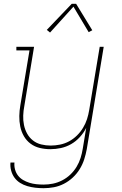

<svg xmlns="http://www.w3.org/2000/svg" viewBox="-20 -776 640 1009"><path d="M209 213Q187 213 165.5 210.5Q144 208 123.5 202Q103 196 85.5 185Q68 174 56 157.5Q44 141 38.5 120Q33 99 35 78H56Q54 96 59 114.5Q64 133 75 147Q86 161 101.5 170Q117 179 134.5 184.5Q152 190 171 192Q190 194 209 194Q234 194 258.5 189Q283 184 306.5 172Q330 160 349.5 141.5Q369 123 382.5 100.5Q396 78 403.5 54Q411 30 415 5L433 -104Q420 -78 399.5 -55.5Q379 -33 353.5 -18.5Q328 -4 300 2Q272 8 245 8Q216 8 189 1.5Q162 -5 140.5 -21Q119 -37 105.5 -60.5Q92 -84 86.5 -111Q81 -138 81.5 -166.5Q82 -195 87 -223L135 -511H66V-530H159L108 -220Q103 -195 102 -169Q101 -143 106 -119Q111 -95 122.5 -74Q134 -53 153 -38Q172 -23 196.5 -17Q221 -11 246 -11Q270 -11 295 -16Q320 -21 342.5 -33Q365 -45 384 -63.5Q403 -82 416.5 -104.5Q430 -127 437.5 -150.5Q445 -174 449 -199L504 -530H525L436 8Q431 35 422.5 61.5Q414 88 399 112.5Q384 137 362.5 157Q341 177 315.5 190Q290 203 263 208Q236 213 209 213ZM243 -605 226 -619 357 -756H380L465 -617L446 -607L366 -741Z"/></svg>

Font: Iosevka Curly Slab ThEx
Style: Italic
Weight: 100
Width: 7
Italic angle: -9°
Monospace: yes
Designer: Belleve Invis
Foundry: Belleve Invis
Version: Version 11.1.0; ttfautohint (v1.8.3)